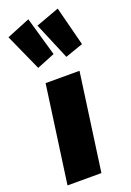

<svg xmlns="http://www.w3.org/2000/svg" viewBox="-202 -932 673 990"><g transform="rotate(-20 135.0 -437.0)"><path d="M90.8 -874 151.9 -661.1 53.2 -621.1 -37.1 -821.8ZM252 -874 307.1 -659.2 209 -625 124 -827.1ZM248 -534.2 173.8 0H-12.2L62 -534.2Z"/></g></svg>

Font: Fira Sans Compressed Heavy
Style: Italic
Weight: 900
Width: 3
Italic angle: -8°
Designer: Carrois Corporate & Edenspiekermann AG
Foundry: Carrois Corporate GbR & Edenspiekermann AG
Version: Version 4.203;PS 004.203;hotconv 1.0.88;makeotf.lib2.5.64775